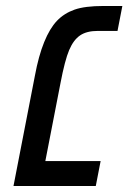

<svg xmlns="http://www.w3.org/2000/svg" viewBox="-20 -619 427 639"><path d="M324.2 -599.1H387.2L371.1 -516.1H305.2Q268.6 -516.1 246.6 -501.2Q224.6 -486.3 210.2 -452.4Q195.8 -418.5 181.2 -341.8L130.9 -83H314.9L298.8 0H24.9L96.2 -367.2Q108.4 -433.1 127 -478.8Q145.5 -524.4 169.4 -549.6Q193.4 -574.7 228 -586.9Q262.7 -599.1 324.2 -599.1Z"/></svg>

Font: Liberation Sans
Style: Italic
Weight: 400
Italic angle: -12°
Designer: Steve Matteson
Foundry: Ascender Corporation
Version: Version 2.1.5